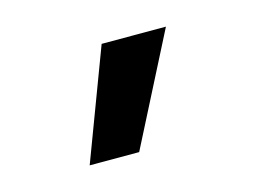

<svg xmlns="http://www.w3.org/2000/svg" viewBox="-44 -855 433 326"><g transform="rotate(-15 173.0 -692.0)"><path d="M80 -595 153 -789H266L167 -595Z"/></g></svg>

Font: Georama Condensed SemiBold
Style: Regular
Weight: 600
Width: 3
Designer: Jean-Baptiste Levee
Foundry: Production Type
Version: Version 1.000